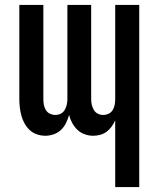

<svg xmlns="http://www.w3.org/2000/svg" viewBox="-20 -540 640 775"><path d="M445 215V-54Q439 -41 430.5 -29Q422 -17 410.5 -8.5Q399 0 385 4Q371 8 356 8Q339 8 322 2Q305 -4 292.5 -16Q280 -28 271.5 -43.5Q263 -59 259 -76Q254 -59 246.5 -43.5Q239 -28 226.5 -16Q214 -4 197 2Q180 8 163 8Q146 8 129.5 2.5Q113 -3 100.5 -14.5Q88 -26 79.5 -41Q71 -56 66.5 -72.5Q62 -89 60 -106Q58 -123 58 -140V-520H155V-140Q155 -128 157 -117Q159 -106 165 -96Q171 -86 181.5 -81Q192 -76 203 -76Q215 -76 225 -81Q235 -86 241 -96Q247 -106 249.5 -117Q252 -128 252 -140V-520H348V-140Q348 -128 350.5 -117Q353 -106 359 -96Q365 -86 375 -81Q385 -76 397 -76Q408 -76 418.5 -81Q429 -86 435 -96Q441 -106 443 -117Q445 -128 445 -140V-520H542V215Z"/></svg>

Font: Iosevka Semibold Extended
Style: Regular
Weight: 600
Width: 7
Monospace: yes
Designer: Belleve Invis
Foundry: Belleve Invis
Version: Version 32.5.0; ttfautohint (v1.8.4)